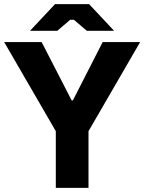

<svg xmlns="http://www.w3.org/2000/svg" viewBox="-23 -902 693 922"><path d="M121 -754H252L314 -807H332L394 -754H525L405 -882H241ZM245 0H402V-272L650 -700H470L327 -420H321L177 -700H-3L245 -272Z"/></svg>

Font: Fixel Display Bold
Style: Bold
Weight: 700
Designer: AlfaBravo + MacPaw
Foundry: Kyrylo Tkachov, Marchela Mozhyna, Serhii Makarenko, Maria Weinstein, Zakhar Kryvoshyya
Version: Version 1.211